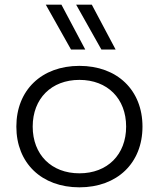

<svg xmlns="http://www.w3.org/2000/svg" viewBox="-20 -792 680 822"><path d="M320 -510C158 -510 50 -406 50 -250C50 -94 158 10 320 10C482 10 590 -94 590 -250C590 -406 482 -510 320 -510ZM320 -50C200 -50 120 -130 120 -250C120 -370 200 -450 320 -450C440 -450 520 -370 520 -250C520 -130 440 -50 320 -50ZM345 -580 243 -772H176L284 -580ZM475 -580 373 -772H306L414 -580Z"/></svg>

Font: Gully Light
Style: Regular
Weight: 300
Designer: jaikishan Patel
Foundry: MagicType
Version: Version 1.000;Glyphs 3.2 (3242)